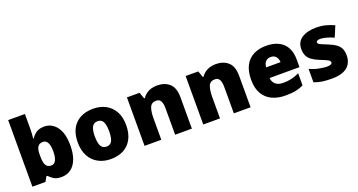

<svg xmlns="http://www.w3.org/2000/svg" viewBox="-44 -1405 3843 2059"><g transform="rotate(-20 1877.5 -375.0)"><path d="M398 10Q340 10 309 -10.5Q278 -31 257 -54H245L215 0H66V-760H257V-588Q257 -559 255 -532Q253 -505 250 -482H257Q278 -516 313 -539.5Q348 -563 404 -563Q490 -563 545 -490Q600 -417 600 -278Q600 -184 574.5 -119.5Q549 -55 503.5 -22.5Q458 10 398 10ZM336 -144Q370 -144 388 -178.5Q406 -213 406 -280Q406 -413 334 -413Q294 -413 275.5 -385Q257 -357 257 -298V-271Q257 -207 274.5 -175.5Q292 -144 336 -144Z M960 10Q880 10 818 -23.5Q756 -57 720.5 -121.5Q685 -186 685 -278Q685 -415 759 -489Q833 -563 963 -563Q1043 -563 1104.5 -530Q1166 -497 1201.5 -433.5Q1237 -370 1237 -278Q1237 -186 1203.5 -121.5Q1170 -57 1108 -23.5Q1046 10 960 10ZM962 -132Q992 -132 1009.5 -148.5Q1027 -165 1035 -198Q1043 -231 1043 -278Q1043 -325 1035 -357Q1027 -389 1009 -405Q991 -421 961 -421Q918 -421 898.5 -385Q879 -349 879 -278Q879 -231 887 -198Q895 -165 913.5 -148.5Q932 -132 962 -132Z M1346 0V-553H1490L1516 -480H1523Q1541 -506 1565.5 -524.5Q1590 -543 1621.5 -553Q1653 -563 1692 -563Q1778 -563 1832 -515Q1886 -467 1886 -360V0H1695V-302Q1695 -357 1679 -385Q1663 -413 1628 -413Q1574 -413 1555.5 -369Q1537 -325 1537 -242V0Z M2016 0V-553H2160L2186 -480H2193Q2211 -506 2235.5 -524.5Q2260 -543 2291.5 -553Q2323 -563 2362 -563Q2448 -563 2502 -515Q2556 -467 2556 -360V0H2365V-302Q2365 -357 2349 -385Q2333 -413 2298 -413Q2244 -413 2225.5 -369Q2207 -325 2207 -242V0Z M2953 10Q2869 10 2803.5 -19.5Q2738 -49 2700 -112Q2662 -175 2662 -273Q2662 -373 2696.5 -437Q2731 -501 2792.5 -532Q2854 -563 2935 -563Q3016 -563 3074.5 -535Q3133 -507 3164.5 -451Q3196 -395 3196 -310V-225H2855Q2857 -182 2887.5 -154Q2918 -126 2976 -126Q3028 -126 3071 -136Q3114 -146 3160 -168V-31Q3120 -10 3072.5 0Q3025 10 2953 10ZM2859 -345H3023Q3023 -382 3002 -407.5Q2981 -433 2942 -433Q2908 -433 2885.5 -412Q2863 -391 2859 -345Z M3481 10Q3422 10 3375.5 3.5Q3329 -3 3281 -21V-174Q3334 -150 3388 -139.5Q3442 -129 3473 -129Q3505 -129 3520 -136Q3535 -143 3535 -157Q3535 -169 3525 -178Q3515 -187 3489.5 -198Q3464 -209 3417 -228Q3371 -247 3340.5 -269.5Q3310 -292 3295 -323.5Q3280 -355 3280 -400Q3280 -481 3342.5 -522Q3405 -563 3508 -563Q3563 -563 3611 -551Q3659 -539 3711 -516L3659 -393Q3618 -412 3576 -423Q3534 -434 3509 -434Q3487 -434 3474.5 -428Q3462 -422 3462 -411Q3462 -401 3470.5 -393Q3479 -385 3503 -375Q3527 -365 3573 -346Q3621 -327 3652.5 -304.5Q3684 -282 3699.5 -250.5Q3715 -219 3715 -170Q3715 -118 3691.5 -77Q3668 -36 3616.5 -13Q3565 10 3481 10Z"/></g></svg>

Font: Noto Sans Symbols Black
Style: Regular
Weight: 900
Version: Version 2.002